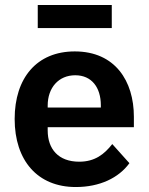

<svg xmlns="http://www.w3.org/2000/svg" viewBox="-20 -741 598 773"><path d="M132 -628H430V-721H132ZM285 12C382 12 458 -25 501 -84L432 -161C400 -120 362 -90 299 -90C215 -90 172 -141 172 -216V-229H519V-271C519 -414 444 -534 281 -534C128 -534 39 -427 39 -262C39 -95 131 12 285 12ZM283 -438C349 -438 386 -389 386 -317V-308H172V-316C172 -388 216 -438 283 -438Z"/></svg>

Font: Braiins Sans SemiBold
Style: Regular
Weight: 600
Designer: Mike Abbink, Paul van der Laan, Pieter van Rosmalen, Jiri Chlebus, Lubos Buracinsky
Foundry: Bold Monday, Sudetype
Version: Version 1.000;hotconv 1.0.109;makeotfexe 2.5.65596